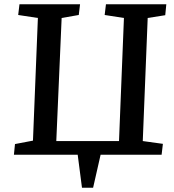

<svg xmlns="http://www.w3.org/2000/svg" viewBox="-20 -723 813 897"><path d="M363 154 343 0H45L50 -50L134 -66L157 -639L65 -653L71 -703H354L348 -653L268 -639L243 -64H536L559 -639L469 -653L475 -703H757L752 -652L670 -639L647 -64L741 -51L735 0H450L415 154Z"/></svg>

Font: Literata 18pt Medium
Style: Italic
Weight: 500
Italic angle: -2°
Designer: Latin by Veronika Burian and Jose Scaglione. Greek by Irene Vlachou. Cyrillic by Vera Evstafieva
Foundry: TypeTogether
Version: Version 3.103;gftools[0.9.29]